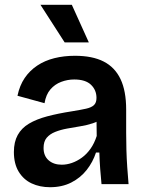

<svg xmlns="http://www.w3.org/2000/svg" viewBox="-20 -769 607 802"><path d="M189 13Q146 13 112 -3Q78 -19 58 -52Q38 -85 38 -134Q38 -176 54 -205Q70 -234 101 -252.5Q132 -271 177 -283Q222 -295 280 -304Q317 -310 339.5 -315Q362 -320 372.5 -330Q383 -340 383 -360Q383 -393 360 -415Q337 -437 290 -437Q262 -437 235.5 -427Q209 -417 190.5 -395.5Q172 -374 166 -338L53 -369Q62 -412 83 -443Q104 -474 135.5 -495Q167 -516 207 -526Q247 -536 293 -536Q366 -536 413 -512Q460 -488 483.5 -438.5Q507 -389 507 -311V-214Q507 -180 508 -143.5Q509 -107 511.5 -71Q514 -35 517 0H404Q401 -30 398.5 -63.5Q396 -97 395 -132H381Q368 -92 342 -59Q316 -26 277.5 -6.5Q239 13 189 13ZM238 -81Q259 -81 280.5 -88.5Q302 -96 322 -110.5Q342 -125 358 -147.5Q374 -170 384 -201L383 -279L408 -276Q392 -262 367.5 -254Q343 -246 315.5 -241.5Q288 -237 260.5 -232Q233 -227 210.5 -218Q188 -209 175 -193.5Q162 -178 162 -151Q162 -118 183 -99.5Q204 -81 238 -81ZM250 -592 149 -749H280L351 -592Z"/></svg>

Font: Bricolage Grotesque 28pt SemiBold
Style: Regular
Weight: 600
Version: Version 1.001;gftools[0.9.33.dev8+g029e19f]